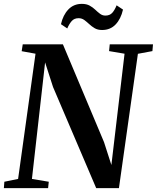

<svg xmlns="http://www.w3.org/2000/svg" viewBox="-29 -972 810 992"><path d="M-9 0 -6.5 -33 64.5 -47.5 154.5 -694.5 83 -707.5 88.5 -743H296L508.5 -237.5L546.5 -119.5L614.5 -694.5L534.5 -708L538 -743H761.5L758.5 -708L683.5 -694L585.5 0H468L245 -522.5L204 -649.5L136 -47.5L223 -33L219.5 0ZM498.5 -817Q476 -817 460.2 -826.2Q444.5 -835.5 431.8 -847.5Q419 -859.5 406.2 -868.8Q393.5 -878 377 -878Q354.5 -878 341.5 -863.2Q328.5 -848.5 318.5 -825L286 -847Q296.5 -894 324 -923Q351.5 -952 394 -952Q418 -952 434.2 -943Q450.5 -934 463 -922Q475.5 -910 487.8 -900.8Q500 -891.5 515.5 -891.5Q538 -891.5 550.8 -905.5Q563.5 -919.5 573.5 -944.5L606.5 -922.5Q595.5 -874 568.2 -845.5Q541 -817 498.5 -817Z"/></svg>

Font: Merriweather 72pt SemiBold
Style: Italic
Weight: 600
Italic angle: -7.8°
Version: Version 2.101